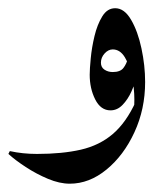

<svg xmlns="http://www.w3.org/2000/svg" viewBox="-45 -279 397 460"><path d="M302.7 -82.5Q302.7 -17.6 277.1 37.8Q251.5 93.3 210.2 127.2Q168.9 161.1 122.1 161.1Q97.7 161.1 69.8 149.4Q42 137.7 16.6 121.1Q-8.8 104.5 -24.9 89.8L-21.5 83Q9.3 89.8 43.5 89.8Q104 89.8 148.7 79.6Q193.4 69.3 225.3 42Q257.3 14.6 280.3 -35.6ZM272.9 0.5Q276.9 -15.6 276.9 -40.5Q276.9 -67.4 271.2 -95Q265.6 -122.6 254.2 -141.6Q242.7 -160.6 225.1 -160.6Q214.4 -160.6 205.6 -150.9Q196.8 -141.1 196.8 -128.9Q196.8 -117.7 205.3 -112.1Q213.9 -106.4 225.1 -106.4Q243.2 -106.4 250.7 -116.2Q258.3 -126 261.7 -140.1L280.8 -91.3Q277.8 -77.6 269.8 -59.6Q261.7 -41.5 249 -28.1Q236.3 -14.6 219.7 -14.6Q196.3 -14.6 183.1 -40.8Q169.9 -66.9 169.9 -100.1Q169.9 -113.3 172.4 -139.2Q174.8 -165 181.4 -192.6Q188 -220.2 200 -239.7Q211.9 -259.3 231 -259.3Q252.9 -259.3 269 -231.7Q285.2 -204.1 293.9 -163.1Q302.7 -122.1 302.7 -82.5Q298.8 -55.2 291 -35.2Q283.2 -15.1 272.9 0.5Z"/></svg>

Font: Lateef
Style: Bold
Weight: 700
Designer: SIL International
Foundry: SIL International
Version: Version 4.200